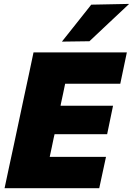

<svg xmlns="http://www.w3.org/2000/svg" viewBox="-20 -988 698 1008"><path d="M4 0Q16 -56.5 27.2 -109.2Q38.5 -162 53.5 -231L105 -473.5Q120 -544 132 -599Q143.5 -654 156 -713H646L611.5 -548.5H322Q317 -524 311.5 -497.8Q306 -471.5 299.5 -442L298 -433H573.5L542.5 -283.5H266.5L262 -264Q256.5 -236.5 251.2 -212Q246 -187.5 241 -164.5H536.5L501 0ZM305 -769.5Q344 -819 382.5 -867Q420.5 -915 459 -963.5L658 -967.5Q604 -916.5 551.5 -867.5Q499 -818 449.5 -771.5Z"/></svg>

Font: Heraclito ExtraBold
Style: Italic
Weight: 800
Italic angle: -12°
Designer: Kostas Bartsokas (font) & Cristiano Sobral (main changes)
Foundry: Kostas Bartsokas (font) & Cristiano Sobral (main changes)
Version: Version 1.00;July 8, 2020;FontCreator 13.0.0.2655 64-bit